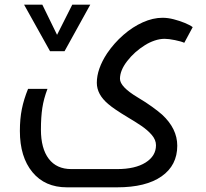

<svg xmlns="http://www.w3.org/2000/svg" viewBox="-20 -561 879 821"><path d="M266 240Q172 240 118.5 175Q65 110 65 -1Q65 -53 73.5 -95Q82 -137 100 -181H183Q167 -139 161 -99.5Q155 -60 155 -7Q155 74 188.5 118Q222 162 285 162H481Q558 162 602.5 134Q647 106 647 60Q647 37 629 16Q611 -5 583.5 -23.5Q556 -42 527 -59Q467 -95 443 -116Q394 -157 394 -207Q394 -266 438 -333Q468 -377 507.5 -411.5Q547 -446 590.5 -465.5Q634 -485 675 -485Q698 -485 723 -478.5Q748 -472 770 -463Q792 -454 804 -445L768 -378Q755 -384 728 -389.5Q701 -395 684 -395Q663 -395 641 -387.5Q619 -380 600 -368Q555 -340 524 -300Q493 -260 493 -224Q493 -190 568 -145Q605 -123 631 -104Q657 -85 673 -71Q738 -11 738 62Q738 146 671 193Q604 240 481 240ZM366 -541 256 -342H194L83 -541H161L224 -412L289 -541Z"/></svg>

Font: Noto Kufi Arabic
Style: Regular
Weight: 400
Designer: Monotype Design Team, David Williams, Khaled Hosny
Foundry: Google LLC
Version: Version 2.109; ttfautohint (v1.8.4.7-5d5b)